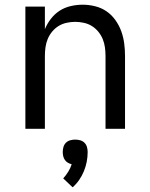

<svg xmlns="http://www.w3.org/2000/svg" viewBox="-20 -548 640 817"><path d="M88 0V-520H171V-424Q181 -448 197 -468.5Q213 -489 234 -502.5Q255 -516 280.5 -522Q306 -528 332 -528Q358 -528 384.5 -521.5Q411 -515 433 -500Q455 -485 471 -462.5Q487 -440 496 -415Q505 -390 508.5 -363.5Q512 -337 512 -310V0H429V-310Q429 -328 426.5 -346.5Q424 -365 417 -382Q410 -399 398 -413.5Q386 -428 370.5 -437.5Q355 -447 336.5 -451Q318 -455 300 -455Q282 -455 263.5 -451Q245 -447 229.5 -437.5Q214 -428 202 -413.5Q190 -399 183 -382Q176 -365 173.5 -346.5Q171 -328 171 -310V0ZM289 249 249 211Q261 198 270.5 182.5Q280 167 285 151Q277 149 269 144.5Q261 140 256 132.5Q251 125 249 116.5Q247 108 247 99Q247 88 250 77.5Q253 67 260.5 59.5Q268 52 278.5 49Q289 46 300 46Q311 46 321.5 49Q332 52 339.5 59.5Q347 67 350 77.5Q353 88 353 99Q353 120 349 140.5Q345 161 337 180.5Q329 200 317 217.5Q305 235 289 249Z"/></svg>

Font: Bmono
Style: Regular
Weight: 400
Monospace: yes
Designer: Belleve Invis
Foundry: Belleve Invis
Version: Version 11.2.2; ttfautohint (v1.8.2)